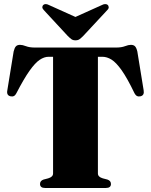

<svg xmlns="http://www.w3.org/2000/svg" viewBox="-20 -937 752 957"><path d="M154 -700H558.5Q585.5 -700 603 -706.8Q620.5 -713.5 632 -713.5Q646 -713.5 653 -706.2Q660 -699 664.5 -680.5L696 -487Q700.5 -461.5 680 -457Q660.5 -452.5 650.5 -472Q614.5 -547 586.8 -586.2Q559 -625.5 536 -639.8Q513 -654 490.5 -654H468V-72.5Q468 -55 492.5 -48L515.5 -42Q533 -36 533 -20Q533 0 507.5 0H205Q179.5 0 179.5 -20Q179.5 -36 197 -42L220 -48Q244.5 -55 244.5 -72.5V-654H222Q200.5 -654 177.8 -638.8Q155 -623.5 127 -584Q99 -544.5 61.5 -472Q52 -452.5 32.5 -457Q11.5 -461.5 16.5 -487L48 -680.5Q52.5 -699 59.5 -706.2Q66.5 -713.5 80 -713.5Q92 -713.5 109.5 -706.8Q127 -700 154 -700ZM395 -758Q385 -748 377 -742Q369 -736 356 -736Q343.5 -736 335.5 -742Q327.5 -748 317.5 -758L198 -887Q190.5 -895 191 -901.8Q191.5 -908.5 196 -912.5Q206.5 -921.5 226 -911L356 -852.5L486 -911Q505.5 -921.5 517 -912.5Q521 -908.5 521.8 -901.5Q522.5 -894.5 515 -887Z"/></svg>

Font: Fraunces 72pt S000 Black
Style: Regular
Weight: 900
Version: Version 1.000; ttfautohint (v1.8.3)